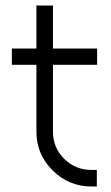

<svg xmlns="http://www.w3.org/2000/svg" viewBox="-20 -676 404 696"><path d="M112 -656V-500H23V-441H112V-199Q112 -117 170 -59Q229 0 311 0H331V-60H311Q253 -60 212 -101Q172 -141 172 -199V-441H332V-500H172V-656Z"/></svg>

Font: Unageo Variable
Style: Regular
Weight: 300
Designer: Richard Sepsi
Foundry: Richard Sepsi
Version: Version 2.200